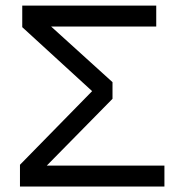

<svg xmlns="http://www.w3.org/2000/svg" viewBox="-20 -679 640 699"><path d="M52.7 0V-79.1L315.4 -347.2L61 -580.1V-658.7H548.8V-582.5H166L389.6 -379.9V-319.3L150.4 -76.2H578.6V0Z"/></svg>

Font: Cousine
Style: Regular
Weight: 400
Monospace: yes
Designer: Steve Matteson
Foundry: Monotype Imaging Inc.
Version: Version 1.21